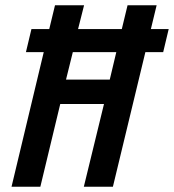

<svg xmlns="http://www.w3.org/2000/svg" viewBox="-20 -713 664 733"><path d="M24 0 147 -514H79L100 -602H168L190 -693H301L278 -602H445L467 -693H578L556 -602H624L603 -514H535L411 0H300L377 -316H210L134 0ZM232 -409H399L424 -514H258Z"/></svg>

Font: Ubuntu Sans Mono Medium
Style: Italic
Weight: 500
Italic angle: -13.5°
Monospace: yes
Designer: Dalton Maag Ltd
Foundry: Dalton Maag Ltd
Version: Version 1.006